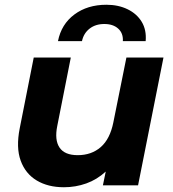

<svg xmlns="http://www.w3.org/2000/svg" viewBox="-20 -780 727 808"><path d="M249 8Q182 8 134.5 -20.5Q87 -49 67 -104Q47 -159 63 -240L122 -538H278L221 -250Q209 -191 230.5 -159Q252 -127 307 -127Q365 -127 404 -161Q443 -195 457 -265L512 -538H668L561 0H413L425 -58Q388 -24 343 -8Q298 8 249 8ZM224 -607Q238 -678 293 -719Q348 -760 428 -760Q478 -760 517 -741Q556 -722 576.5 -688Q597 -654 593 -607H497Q499 -640 477.5 -659.5Q456 -679 419 -679Q382 -679 357 -659.5Q332 -640 325 -607Z"/></svg>

Font: Montserrat
Style: Bold Italic
Weight: 700
Italic angle: -11.3°
Designer: Julieta Ulanovsky
Foundry: Julieta Ulanovsky
Version: Version 9.000; ttfautohint (v1.8.4.7-5d5b)